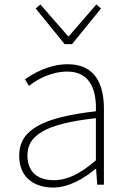

<svg xmlns="http://www.w3.org/2000/svg" viewBox="-20 -828 576 861"><path d="M218 13C288 13 354 -26 408 -70H411L416 0H446V-341C446 -448 408 -540 284 -540C198 -540 125 -496 92 -472L110 -443C144 -470 207 -507 282 -507C391 -507 413 -414 410 -329C173 -302 66 -247 66 -130C66 -30 136 13 218 13ZM221 -20C157 -20 103 -50 103 -131C103 -220 181 -273 410 -298V-109C341 -50 284 -20 221 -20ZM270 -630H303L433 -790L412 -808L289 -666H285L161 -808L140 -790Z"/></svg>

Font: Noto Sans CJK SC Thin
Style: Regular
Weight: 100
Designer: Ryoko NISHIZUKA 西塚涼子 (kana, bopomofo & ideographs); Paul D. Hunt (Latin, Greek & Cyrillic); Sandoll Communications 산돌커뮤니
Foundry: Adobe
Version: Version 2.004;hotconv 1.0.118;makeotfexe 2.5.65603